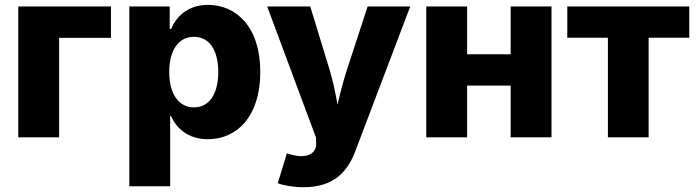

<svg xmlns="http://www.w3.org/2000/svg" viewBox="-20 -573 2905 801"><path d="M442.9 -545.9H56.2V0H226.6V-415H442.9Z M519.5 204.1H689.9V-88.4H693.8C715.3 -39.1 763.7 7.8 847.2 7.8C968.3 7.8 1065.9 -87.4 1065.9 -272.5C1065.9 -463.9 962.9 -552.7 848.1 -552.7C761.2 -552.7 714.4 -501.5 693.8 -452.1H688V-545.9H519.5ZM789.1 -125C724.1 -125 686 -183.1 686 -272.5C686 -362.8 724.1 -419.4 789.1 -419.4C855 -419.4 890.6 -361.3 890.6 -272.5C890.6 -183.6 854.5 -125 789.1 -125Z M1138.7 191.4C1164.1 201.2 1205.1 208 1247.1 208C1369.6 208 1429.2 146 1462.4 57.6L1691.4 -545.9H1513.7L1426.3 -278.8C1411.6 -232.4 1399.4 -186 1388.2 -136.7C1378.9 -186 1370.1 -231.9 1356 -278.8L1274.4 -545.9H1094.7L1298.3 1L1298.8 23.9C1301.3 68.4 1259.8 89.4 1198.2 72.8L1176.8 66.9Z M1928.7 -545.9H1758.3V0H1928.7V-215.8H2110.4V0H2280.8V-545.9H2110.4V-346.7H1928.7Z M2516.1 0H2686V-415.5H2855.5V-545.9H2346.7V-415.5H2516.1Z"/></svg>

Font: Inter ExtraBold
Style: Regular
Weight: 800
Designer: Rasmus Andersson
Foundry: rsms
Version: Version 4.001;git-9221beed3